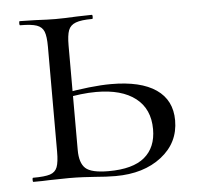

<svg xmlns="http://www.w3.org/2000/svg" viewBox="-41 -510 578 557"><g transform="rotate(-5 247.5 -232.0)"><path d="M255 -12Q326 -12 360 -40.5Q394 -69 394 -122Q394 -181 353.5 -212.5Q313 -244 239 -244Q196 -244 144 -233L139 -247Q227 -263 284 -263Q370 -263 415 -232Q460 -201 460 -142Q460 -77 408 -36.5Q356 4 274 4Q248 4 213 1Q199 0 180 -1Q161 -2 139 -2L81 -1Q64 0 35 0Q33 0 33 -6Q33 -12 35 -12Q69 -12 84.5 -17Q100 -22 105.5 -36.5Q111 -51 111 -81V-387Q111 -417 105.5 -431Q100 -445 84.5 -450.5Q69 -456 36 -456Q34 -456 34 -462Q34 -468 36 -468L81 -467Q119 -465 140 -465Q165 -465 203 -467L246 -468Q248 -468 248 -462Q248 -456 246 -456Q214 -456 198 -450Q182 -444 176.5 -429.5Q171 -415 171 -385V-81Q171 -43 188 -27.5Q205 -12 255 -12Z"/></g></svg>

Font: Cormorant Unicase
Style: Regular
Weight: 400
Designer: Christian Thalmann (Catharsis Fonts)
Foundry: Catharsis Fonts
Version: Version 4.000